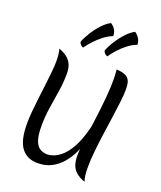

<svg xmlns="http://www.w3.org/2000/svg" viewBox="-196 -1221 1148 1372"><g transform="rotate(20 377.5 -534.5)"><path d="M233 -653Q233 -586 222.5 -518.5Q212 -451 201 -382Q190 -313 190 -239Q190 -167 204 -129Q218 -91 242.5 -76.5Q267 -62 298 -62Q318 -62 344.5 -71.5Q371 -81 400.5 -105.5Q430 -130 458.5 -176Q487 -222 510 -294.5Q533 -367 547 -472Q561 -577 561 -720L564 -388Q554 -329 537.5 -270.5Q521 -212 497 -160Q473 -108 438.5 -67.5Q404 -27 358.5 -3.5Q313 20 254 20Q173 20 130 -36.5Q87 -93 87 -220Q87 -260 91.5 -312Q96 -364 103 -420Q110 -476 116.5 -530.5Q123 -585 127.5 -631Q132 -677 132 -707Q132 -772 121 -802Q161 -788 185.5 -767.5Q210 -747 221.5 -719Q233 -691 233 -653ZM668 -684Q668 -652 661.5 -596Q655 -540 645 -471Q635 -402 625 -330Q615 -258 608.5 -192.5Q602 -127 602 -78Q602 -2 616 31Q574 16 549 -5.5Q524 -27 513.5 -57.5Q503 -88 503 -129Q503 -160 509 -211.5Q515 -263 523.5 -327Q532 -391 540.5 -460Q549 -529 555 -596Q561 -663 561 -720Q561 -741 560 -762Q559 -783 557 -802Q596 -800 618.5 -791Q641 -782 651.5 -766.5Q662 -751 665 -730.5Q668 -710 668 -684ZM247 -900Q260 -935 285.5 -975.5Q311 -1016 343 -1050.5Q375 -1085 406 -1100Q413 -1096 424 -1086Q435 -1076 443.5 -1059.5Q452 -1043 453 -1018Q418 -1005 384.5 -979Q351 -953 323.5 -923Q296 -893 278 -867Q268 -869 258.5 -879Q249 -889 247 -900ZM430 -900Q444 -937 470 -977.5Q496 -1018 527.5 -1051.5Q559 -1085 589 -1100Q596 -1096 606.5 -1086Q617 -1076 626 -1060Q635 -1044 636 -1018Q601 -1006 567.5 -980Q534 -954 506.5 -923.5Q479 -893 462 -867Q451 -870 441.5 -879.5Q432 -889 430 -900Z"/></g></svg>

Font: Merienda
Style: Regular
Weight: 400
Designer: Eduardo Rodriguez Tunni
Foundry: Eduardo Rodriguez Tunni
Version: Version 2.001